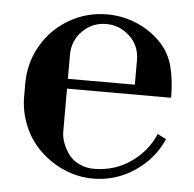

<svg xmlns="http://www.w3.org/2000/svg" viewBox="-44 -573 636 629"><g transform="rotate(5 274.0 -258.0)"><path d="M284.2 12.2Q235.4 12.2 189.9 -7.1Q144.5 -26.4 108.9 -61Q73.7 -95.2 54.9 -141.1Q36.1 -187 36.1 -235.8V-279.8Q36.1 -347.2 69.3 -404.3Q102.5 -461.4 159.7 -494.6Q216.8 -527.8 284.2 -527.8Q333.5 -527.8 378.9 -509.3Q424.3 -490.7 459 -456.1Q491.7 -423.3 503.9 -378.2Q516.1 -333 516.1 -273.9H173.8V-129.9Q173.8 -120.1 177 -107.4Q180.2 -94.7 188.2 -78.9Q196.3 -63 208 -50.3Q219.7 -37.6 239.7 -28.8Q259.8 -20 284.2 -20Q351.1 -20 404.3 -56.4Q457.5 -92.8 482.9 -151.9L511.2 -137.2Q482.4 -70.8 420.4 -29.3Q358.4 12.2 284.2 12.2ZM173.8 -306.2H394V-386.2Q394 -434.6 360.8 -465.3Q327.6 -496.1 284.2 -496.1Q238.3 -496.1 206.1 -464.1Q173.8 -432.1 173.8 -386.2Z"/></g></svg>

Font: Fin Serif Display
Style: Italic
Weight: 400
Designer: J. Blake Harris
Version: Version 1.006;FEAKit 1.0